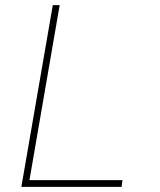

<svg xmlns="http://www.w3.org/2000/svg" viewBox="-20 -731 627 751"><path d="M95.2 -26.4H459L455.6 0H63.5L186.5 -710.9H213.4Z"/></svg>

Font: TypoPRO Roboto Mono
Style: Italic
Weight: 250
Designer: Google
Version: Version 2.000986; 2015; ttfautohint (v1.3)